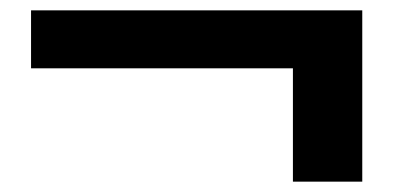

<svg xmlns="http://www.w3.org/2000/svg" viewBox="-20 -455 772 371"><path d="M40 -435H680V-104H546V-323H40Z"/></svg>

Font: Encode Sans Compressed
Style: Bold
Weight: 700
Designer: Pablo Impallari, Andres Torresi
Foundry: Pablo Impallari, Andres Torresi
Version: Version 1.000; ttfautohint (v1.00) -l 8 -r 50 -G 200 -x 14 -